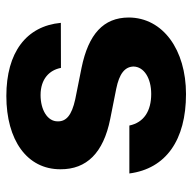

<svg xmlns="http://www.w3.org/2000/svg" viewBox="-20 -572 603 602"><g transform="rotate(-90 281.0 -271.5)"><path d="M368.6 -381.4 509.9 -381.7C499.6 -490.4 416.9 -552.6 280.5 -552.6C142.4 -552.6 50.4 -487.9 50.8 -382.8C50.4 -301.1 101.9 -248.2 208.5 -226.9L302.9 -208.1C350.5 -198.5 372.2 -181.1 372.9 -153.8C372.2 -121.4 337 -98.4 286.9 -98.4C233.3 -98.4 197.4 -121.4 187.9 -166.9H37.6C52.6 -52.2 142.4 10.7 286.6 10.7C425.1 10.7 526.3 -61.4 526.6 -169C526.3 -247.9 474.8 -295.1 369 -316.8L270.2 -336.6C219.5 -347.7 200.6 -365.1 201 -391.3C200.6 -424 237.6 -445.3 283.4 -445.3C334.2 -445.3 361.9 -417.3 368.6 -381.4Z"/></g></svg>

Font: Margiela Sans
Style: Bold
Weight: 700
Designer: Stefan Endress, Andreas Faust
Version: Version 1.100;FEAKit 1.0